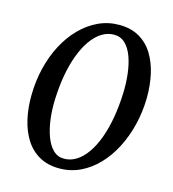

<svg xmlns="http://www.w3.org/2000/svg" viewBox="-112 -846 857 950"><g transform="rotate(15 316.0 -371.5)"><path d="M278 10Q218 10 174.8 -14.8Q131.5 -39.5 104.2 -82.8Q77 -126 64 -183.2Q51 -240.5 52 -305.5Q53 -378.5 69.2 -445Q85.5 -511.5 115.2 -567.8Q145 -624 185.8 -665.2Q226.5 -706.5 276.2 -729.8Q326 -753 382 -753Q442.5 -753 485.5 -728.2Q528.5 -703.5 555.5 -659.8Q582.5 -616 595 -559.8Q607.5 -503.5 607 -440Q606 -367.5 589.5 -300.5Q573 -233.5 543.8 -177Q514.5 -120.5 474 -78.5Q433.5 -36.5 384 -13.2Q334.5 10 278 10ZM288 -42.5Q322 -42.5 351.2 -61Q380.5 -79.5 404.8 -114Q429 -148.5 446.8 -196.5Q464.5 -244.5 475 -304Q485.5 -363.5 488 -431Q490 -483 484.2 -531Q478.5 -579 464.5 -617Q450.5 -655 427.2 -677.2Q404 -699.5 370 -699.5Q337 -699.5 307.8 -681.2Q278.5 -663 254.2 -629Q230 -595 211.8 -547Q193.5 -499 183 -440.2Q172.5 -381.5 170 -314Q168 -262 174.2 -213.5Q180.5 -165 194.8 -126.5Q209 -88 232.2 -65.2Q255.5 -42.5 288 -42.5Z"/></g></svg>

Font: Merriweather 20pt Medium
Style: Italic
Weight: 500
Italic angle: -7.8°
Version: Version 2.101